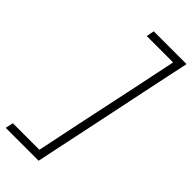

<svg xmlns="http://www.w3.org/2000/svg" viewBox="-341 -810 972 972"><g transform="rotate(45 145.5 -324.0)"><path d="M-64 113.5 -55 71.5H135Q145.5 22 155.5 -26.5Q165.5 -75 177 -131L259 -518Q270.5 -573.5 280.5 -622Q290.5 -670.5 301 -720H112L120.5 -762H355Q342.5 -701.5 330.5 -645.5Q318.5 -589.5 305 -524.5L221.5 -124.5Q207.5 -59.5 195.8 -3.2Q184 53 171.5 113.5Z"/></g></svg>

Font: Commissioner ExtraLight
Style: Italic
Weight: 200
Italic angle: -12°
Designer: Kostas Bartsokas
Foundry: Kostas Bartsokas
Version: Version 1.000; ttfautohint (v1.8.3)